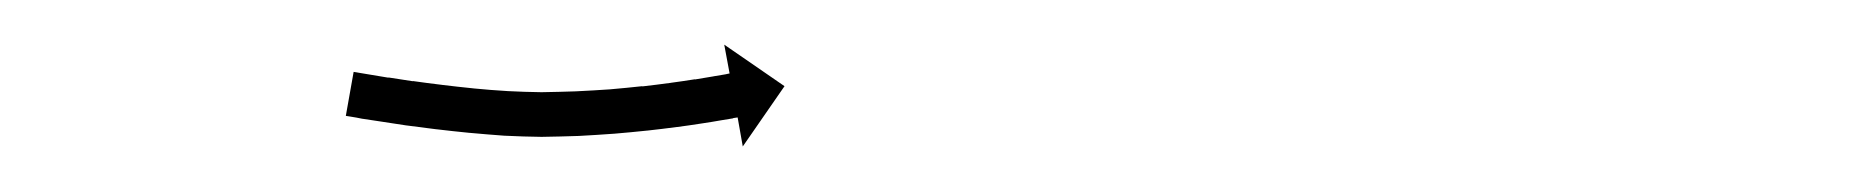

<svg xmlns="http://www.w3.org/2000/svg" viewBox="-20 -341 831 86"><path d="M140.3 -308.5C139.6 -308.6 139 -308.7 138.4 -308.8L134.9 -289.1C135.5 -289 136.2 -288.9 136.8 -288.8L136.8 -288.8L136.8 -288.8C138.7 -288.5 140.5 -288.2 142.3 -287.8L142.4 -287.8L142.4 -287.8C145.2 -287.4 148.1 -286.9 151 -286.5L151 -286.5L151 -286.5C154.7 -285.9 158.4 -285.4 162.1 -284.8C162.1 -284.8 162.2 -284.8 162.2 -284.8C162.2 -284.8 162.2 -284.8 162.2 -284.8C166.6 -284.2 171 -283.7 175.4 -283.1C175.4 -283.1 175.4 -283.1 175.4 -283.1C175.4 -283.1 175.5 -283.1 175.5 -283.1C180.4 -282.5 185.3 -282 190.2 -281.5C190.2 -281.5 190.2 -281.5 190.3 -281.5C190.3 -281.5 190.3 -281.5 190.3 -281.5C195.6 -281 200.8 -280.6 206.1 -280.2C206.1 -280.2 206.1 -280.2 206.2 -280.2C206.2 -280.2 206.3 -280.2 206.3 -280.2C211.7 -279.9 217.1 -279.8 222.5 -279.7C222.5 -279.7 222.5 -279.7 222.6 -279.7C222.6 -279.7 222.7 -279.7 222.7 -279.7C228.1 -279.8 233.6 -279.9 239 -280.1C239 -280.1 239 -280.1 239.1 -280.1C239.1 -280.1 239.1 -280.1 239.1 -280.1C244.4 -280.4 249.7 -280.7 254.9 -281.1C254.9 -281.1 255 -281.1 255 -281.1C255 -281.1 255 -281.1 255 -281.1C260 -281.5 264.9 -282 269.8 -282.5C269.8 -282.5 269.8 -282.5 269.8 -282.5C269.9 -282.5 269.9 -282.5 269.9 -282.5C274.3 -283 278.7 -283.5 283.1 -284.1C283.1 -284.1 283.1 -284.1 283.1 -284.1C283.1 -284.1 283.2 -284.1 283.2 -284.1C286.9 -284.6 290.6 -285.1 294.3 -285.7C294.3 -285.7 294.3 -285.7 294.3 -285.7C294.3 -285.7 294.3 -285.7 294.3 -285.7C297.2 -286.1 300 -286.6 302.9 -287.1C302.9 -287.1 302.9 -287.1 302.9 -287.1C302.9 -287.1 302.9 -287.1 302.9 -287.1C304.8 -287.4 306.6 -287.7 308.4 -288L308.4 -288L308.4 -288.1C309.1 -288.2 309.7 -288.3 310.4 -288.4L312.7 -275.4L331.4 -302.4L304.4 -321L306.8 -308.1C306.1 -308 305.5 -307.8 304.9 -307.7L304.9 -307.7L304.9 -307.7C303.1 -307.4 301.3 -307.1 299.5 -306.8C299.5 -306.8 299.5 -306.8 299.5 -306.8C299.6 -306.8 299.6 -306.8 299.6 -306.8C296.8 -306.3 294 -305.9 291.2 -305.4C291.2 -305.4 291.2 -305.4 291.2 -305.4C291.3 -305.4 291.3 -305.5 291.3 -305.5C287.7 -304.9 284 -304.4 280.4 -303.9C280.4 -303.9 280.4 -303.9 280.5 -303.9C280.5 -303.9 280.5 -303.9 280.5 -303.9C276.2 -303.3 271.9 -302.8 267.7 -302.3C267.7 -302.3 267.7 -302.3 267.7 -302.3C267.7 -302.3 267.7 -302.4 267.7 -302.4C263 -301.9 258.2 -301.4 253.4 -301C253.4 -301 253.4 -301 253.4 -301C253.5 -301 253.5 -301 253.5 -301C248.4 -300.7 243.3 -300.3 238.1 -300.1C238.1 -300.1 238.2 -300.1 238.2 -300.1C238.2 -300.1 238.3 -300.1 238.3 -300.1C233 -299.9 227.7 -299.8 222.5 -299.7C222.5 -299.7 222.5 -299.7 222.5 -299.7C222.6 -299.7 222.6 -299.7 222.6 -299.7C217.5 -299.8 212.4 -299.9 207.3 -300.2C207.3 -300.2 207.3 -300.2 207.3 -300.2C207.4 -300.2 207.4 -300.2 207.4 -300.2C202.3 -300.5 197.2 -300.9 192.1 -301.4C192.1 -301.4 192.2 -301.4 192.2 -301.4C192.2 -301.4 192.2 -301.4 192.2 -301.4C187.4 -301.9 182.6 -302.4 177.8 -303C177.8 -303 177.8 -303 177.8 -303C177.9 -303 177.9 -303 177.9 -303C173.6 -303.5 169.2 -304.1 164.9 -304.7C164.9 -304.7 164.9 -304.6 164.9 -304.6C164.9 -304.6 165 -304.6 165 -304.6C161.3 -305.2 157.6 -305.7 154 -306.3L154 -306.2L154 -306.2C151.2 -306.7 148.4 -307.1 145.6 -307.6L145.6 -307.6L145.6 -307.6C143.8 -307.9 142 -308.2 140.2 -308.5L140.2 -308.5Z"/></svg>

Font: FRB American Cursive Just Arrows Medium
Style: Italic
Weight: 500
Italic angle: -25°
Version: Version 2.0;Modular Font Editor K font №1